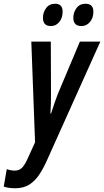

<svg xmlns="http://www.w3.org/2000/svg" viewBox="-103 -764 555 1024"><path d="M-22 240Q-58 240 -83 231L-67 138Q-45 146 -25 146Q2 146 17.5 127.5Q33 109 48 74L84 -5L64 -542H168L169 -270Q169 -242 168.5 -214Q168 -186 166 -158H169Q178 -187 188 -215Q198 -243 205 -262L323 -542H432L148 90Q128 135 105.5 168.5Q83 202 52.5 221Q22 240 -22 240ZM332 -625Q288 -625 288 -669Q288 -698 305 -721Q322 -744 353 -744Q395 -744 395 -702Q395 -668 376.5 -646.5Q358 -625 332 -625ZM169 -625Q126 -625 126 -669Q126 -698 143 -721Q160 -744 191 -744Q231 -744 231 -702Q231 -668 213 -646.5Q195 -625 169 -625Z"/></svg>

Font: Noto Sans ExtraCondensed SemiBold
Style: Italic
Weight: 600
Width: 2
Italic angle: -12°
Designer: Monotype Design Team
Foundry: Monotype Imaging Inc.
Version: Version 2.013; ttfautohint (v1.8.4.7-5d5b)